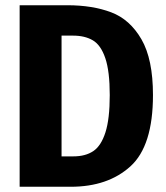

<svg xmlns="http://www.w3.org/2000/svg" viewBox="-20 -713 635 733"><path d="M564 -350Q564 -156 478 -78Q392 0 250 0H55V-693H237Q333 -693 404.5 -666Q476 -639 520 -563Q564 -487 564 -350ZM215 -577V-116H260Q306 -116 336 -136Q366 -156 382.5 -207.5Q399 -259 399 -350Q399 -441 382 -491Q365 -541 334.5 -559Q304 -577 259 -577Z"/></svg>

Font: Fira Sans Condensed
Style: Bold
Weight: 700
Width: 3
Designer: bBox Type GmbH & Carrois Corporate GbR & Edenspiekermann AG
Foundry: bBox Type GmbH & Carrois Corporate GbR & Edenspiekermann AG
Version: Version 4.301